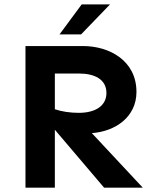

<svg xmlns="http://www.w3.org/2000/svg" viewBox="-20 -867 680 887"><path d="M345.7 -527.3C416 -527.3 471.7 -501 471.7 -437.5C471.7 -378.9 421.9 -345.7 343.8 -345.7C304.7 -345.7 264.6 -351.6 233.4 -362.3V-527.3ZM97.7 0H233.4V-267.6L460.9 0H639.6L404.3 -252C512.7 -259.8 610.4 -326.2 610.4 -442.4C610.4 -586.9 485.4 -654.3 363.3 -654.3H97.7ZM254.9 -708H354.5L488.3 -846.7H357.4Z"/></svg>

Font: Sen-gleads
Style: Bold
Weight: 700
Designer: Kosal Sen, Philatype
Foundry: Philatype
Version: Version 1.004; ttfautohint (v1.8.3)